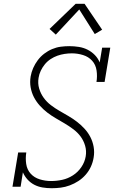

<svg xmlns="http://www.w3.org/2000/svg" viewBox="-20 -987 640 1015"><path d="M253 8Q253 8 253 8Q253 8 253 8Q228 8 204.5 4Q181 0 161 -10.5Q141 -21 125.5 -38Q110 -55 101 -76L89 0H46L76 -181H119Q114 -151 118.5 -120.5Q123 -90 142 -69Q161 -48 190 -39Q219 -30 250 -30Q280 -30 309.5 -36.5Q339 -43 365.5 -60Q392 -77 410 -103.5Q428 -130 433 -160Q438 -189 430 -216.5Q422 -244 406 -265.5Q390 -287 368 -303.5Q346 -320 322.5 -334Q299 -348 275.5 -361.5Q252 -375 230.5 -391.5Q209 -408 190.5 -428.5Q172 -449 159.5 -473Q147 -497 142 -525Q137 -553 142 -583Q146 -606 155.5 -627.5Q165 -649 179.5 -668.5Q194 -688 213.5 -703Q233 -718 255.5 -727.5Q278 -737 301 -740Q324 -743 346 -743Q372 -743 397 -739Q422 -735 443.5 -724Q465 -713 481.5 -696Q498 -679 507 -657L520 -735H563L533 -554H490Q495 -584 490.5 -614.5Q486 -645 467 -666Q448 -687 419 -696Q390 -705 360 -705Q341 -705 321.5 -702Q302 -699 283.5 -692.5Q265 -686 247.5 -674.5Q230 -663 217 -647Q204 -631 195.5 -613Q187 -595 184 -576Q179 -546 187 -519Q195 -492 211 -470Q227 -448 248.5 -431.5Q270 -415 293.5 -401.5Q317 -388 341 -374Q365 -360 386.5 -343.5Q408 -327 426.5 -307Q445 -287 457.5 -263Q470 -239 475 -211Q480 -183 475 -154Q471 -129 460.5 -106Q450 -83 433 -63.5Q416 -44 394.5 -30Q373 -16 349 -7Q325 2 301 5Q277 8 253 8ZM275 -804 242 -834 380 -967H427L520 -830L481 -807L399 -937Z"/></svg>

Font: Iosevka Curly Slab XLtExObl
Style: Regular
Weight: 200
Width: 7
Italic angle: -9°
Monospace: yes
Designer: Belleve Invis
Foundry: Belleve Invis
Version: Version 11.0.0; ttfautohint (v1.8.3)